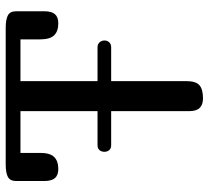

<svg xmlns="http://www.w3.org/2000/svg" viewBox="-50 -700 749 690"><g transform="rotate(-90 325.0 -354.5)"><path d="M317 0Q294 0 282.5 -12Q271 -24 271 -50V-656H121V-585Q121 -550 106.5 -535Q92 -520 63 -520Q41 -520 30.5 -532Q20 -544 20 -570V-672Q20 -693 34.5 -701Q49 -709 80 -709H570Q601 -709 615.5 -701Q630 -693 630 -672V-570Q630 -544 619.5 -532Q609 -520 587 -520Q558 -520 543.5 -535Q529 -550 529 -585V-656H379V-60Q379 -26 364.5 -13Q350 0 317 0ZM125 -354Q125 -365 131 -372Q137 -379 149 -379H501Q512 -379 518.5 -371.5Q525 -364 525 -354Q525 -344 518.5 -337Q512 -330 501 -330H149Q137 -330 131 -337Q125 -344 125 -354Z"/></g></svg>

Font: Marmelad for Arash.Academy
Style: Regular
Weight: 400
Designer: Manvel Shmavonyan
Foundry: Cyreal
Version: Version 1.110;Glyphs 3.2 (3202)